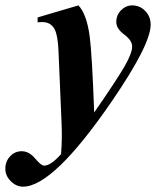

<svg xmlns="http://www.w3.org/2000/svg" viewBox="-112 -473 577 709"><path d="M444.3 -381.8Q444.3 -308.1 300.3 -98.1Q84.5 216.3 -26.9 216.3Q-51.8 216.3 -72 196.3Q-92.3 176.3 -92.3 149.9Q-92.3 123 -74.7 104.2Q-57.1 85.4 -31.7 85.4Q-4.9 85.4 17.6 112.1Q40 138.7 50.8 138.7Q75.7 138.7 113.3 96.2Q118.2 42.5 115.2 -22L104 -285.6Q101.6 -339.8 90.8 -362.8Q77.1 -391.6 43.5 -391.6Q36.1 -391.6 26.9 -390.6V-408.7L177.7 -453.1Q208 -420.9 219.2 -338.9Q228 -271 235.8 -57.6Q319.3 -178.2 348.6 -229Q376 -276.9 376 -301.3Q376 -323.7 346.7 -345.5Q317.4 -367.2 317.4 -391.6Q317.4 -417.5 335.2 -435.3Q353 -453.1 376 -453.1Q404.3 -453.1 424.3 -432.6Q444.3 -412.1 444.3 -381.8Z"/></svg>

Font: Dai Banna SIL Light
Style: BoldOblique
Weight: 700
Italic angle: -11°
Designer: Victor Gaultney
Foundry: SIL International
Version: Version 2.000